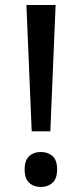

<svg xmlns="http://www.w3.org/2000/svg" viewBox="-20 -734 327 763"><path d="M180 -212H106L85 -714H201ZM78 -61Q78 -97 96 -113.5Q114 -130 143 -130Q170 -130 188.5 -114Q207 -98 207 -61Q207 -24 188.5 -7.5Q170 9 143 9Q114 9 96 -7.5Q78 -24 78 -61Z"/></svg>

Font: Noto Sans Sinhala SemiCondensed Medium
Style: Regular
Weight: 500
Width: 4
Designer: Jelle Bosma - Monotype Design Team
Foundry: Monotype Imaging Inc.
Version: Version 2.006; ttfautohint (v1.8.4.7-5d5b)